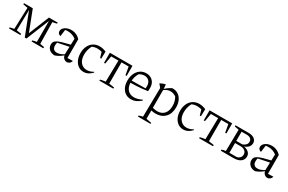

<svg xmlns="http://www.w3.org/2000/svg" viewBox="136 -1719 4717 3142"><g transform="rotate(30 2494.0 -148.5)"><path d="M596 -37 676 -23V0H453V-20Q496 -34 532 -37V-434L357 0H325L160 -426L153 -37L243 -23V0H27V-20Q47 -26 67 -30.5Q87 -35 106 -37L120 -444L33 -459V-481H199L348 -95L504 -481H670V-462Q635 -451 589 -445Z M892 10Q828 9 789 -27Q750 -63 750 -119Q750 -147 762.5 -167.5Q775 -188 806 -205Q837 -222 893 -239Q949 -256 1036 -276L1040 -389Q975 -443 881 -443Q859 -443 835 -439L819 -312Q763 -326 763 -376Q763 -407 785 -433Q807 -459 844 -474Q881 -489 927 -489Q977 -489 1020.5 -469.5Q1064 -450 1097 -413V-59L1199 -62Q1190 -30 1167.5 -12.5Q1145 5 1118 5Q1091 5 1067 -14.5Q1043 -34 1033 -72Q1001 -45 967.5 -24.5Q934 -4 892 10ZM818 -136Q818 -93 839.5 -70Q861 -47 903 -47Q961 -47 1030 -91L1035 -235L826 -192Q818 -164 818 -136Z M1436 7Q1379 7 1335 -24Q1291 -55 1266 -110Q1241 -165 1241 -237Q1241 -314 1269.5 -371Q1298 -428 1347.5 -458.5Q1397 -489 1461 -489Q1523 -489 1585 -461L1581 -326H1560L1531 -427Q1490 -439 1444 -439Q1394 -439 1348 -417Q1305 -337 1305 -245Q1305 -152 1350.5 -99Q1396 -46 1467 -46Q1526 -46 1590 -83L1595 -71Q1523 7 1436 7Z M2083 -481V-290H2060L2034 -440H1899V-38L1998 -23V0H1735V-20Q1760 -26 1785 -31Q1810 -36 1833 -38L1841 -440H1704L1678 -290H1655V-481Z M2331 7Q2271 7 2226 -23Q2181 -53 2156 -107Q2131 -161 2131 -233Q2131 -307 2157.5 -365Q2184 -423 2232 -456Q2280 -489 2343 -489Q2394 -489 2432.5 -467Q2471 -445 2492.5 -405Q2514 -365 2514 -313L2511 -249Q2460 -241 2411.5 -236Q2363 -231 2310 -228Q2257 -225 2192 -224Q2197 -138 2242 -92Q2287 -46 2359 -46Q2427 -46 2508 -86L2513 -73Q2429 7 2331 7ZM2238 -411Q2198 -344 2192 -265L2453 -268L2455 -314Q2455 -371 2422 -406Q2389 -441 2336 -441Q2286 -441 2238 -411Z M2576 194V175Q2590 169 2606.5 163.5Q2623 158 2648 154L2657 -392L2607 -453Q2632 -467 2657 -476.5Q2682 -486 2708 -491L2714 -409Q2741 -435 2769.5 -454.5Q2798 -474 2829 -489Q2834 -490 2841 -490Q2903 -490 2948 -458.5Q2993 -427 3017.5 -372.5Q3042 -318 3042 -249Q3042 -128 2976 -60Q2910 8 2801 8Q2760 8 2715 -2V155L2815 175V194ZM2832 -432Q2773 -432 2715 -387V-53Q2765 -39 2803 -39Q2887 -39 2933.5 -92Q2980 -145 2980 -241Q2980 -329 2938 -397Q2885 -432 2832 -432Z M3320 7Q3263 7 3219 -24Q3175 -55 3150 -110Q3125 -165 3125 -237Q3125 -314 3153.5 -371Q3182 -428 3231.5 -458.5Q3281 -489 3345 -489Q3407 -489 3469 -461L3465 -326H3444L3415 -427Q3374 -439 3328 -439Q3278 -439 3232 -417Q3189 -337 3189 -245Q3189 -152 3234.5 -99Q3280 -46 3351 -46Q3410 -46 3474 -83L3479 -71Q3407 7 3320 7Z M3967 -481V-290H3944L3918 -440H3783V-38L3882 -23V0H3619V-20Q3644 -26 3669 -31Q3694 -36 3717 -38L3725 -440H3588L3562 -290H3539V-481Z M4029 0V-20Q4039 -26 4057.5 -31Q4076 -36 4103 -38L4110 -444L4029 -459V-481H4279Q4346 -481 4386.5 -451Q4427 -421 4427 -371Q4427 -329 4399 -297Q4371 -265 4324 -251Q4381 -240 4415 -209Q4449 -178 4449 -131Q4449 -71 4402 -35.5Q4355 0 4273 0ZM4267 -440H4168V-266H4282Q4364 -296 4364 -360Q4364 -398 4338 -419Q4312 -440 4267 -440ZM4268 -226H4168V-41H4306Q4345 -50 4365.5 -74.5Q4386 -99 4386 -131Q4386 -175 4353.5 -200.5Q4321 -226 4268 -226Z M4681 10Q4617 9 4578 -27Q4539 -63 4539 -119Q4539 -147 4551.5 -167.5Q4564 -188 4595 -205Q4626 -222 4682 -239Q4738 -256 4825 -276L4829 -389Q4764 -443 4670 -443Q4648 -443 4624 -439L4608 -312Q4552 -326 4552 -376Q4552 -407 4574 -433Q4596 -459 4633 -474Q4670 -489 4716 -489Q4766 -489 4809.5 -469.5Q4853 -450 4886 -413V-59L4988 -62Q4979 -30 4956.5 -12.5Q4934 5 4907 5Q4880 5 4856 -14.5Q4832 -34 4822 -72Q4790 -45 4756.5 -24.5Q4723 -4 4681 10ZM4607 -136Q4607 -93 4628.5 -70Q4650 -47 4692 -47Q4750 -47 4819 -91L4824 -235L4615 -192Q4607 -164 4607 -136Z"/></g></svg>

Font: Piazzolla Light
Style: Regular
Weight: 300
Designer: Juan Pablo del Peral
Foundry: Huerta Tipografica
Version: Version 1.330